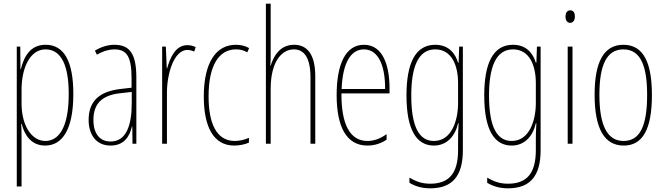

<svg xmlns="http://www.w3.org/2000/svg" viewBox="-20 -780 3604 1042"><path d="M228 -537C143 -537 110 -472 93 -404H91L90 -527H71V232H97V-37C97 -69 96 -95 95 -107H98C111 -53 146 10 225 10C317 10 378 -75 378 -270C378 -450 326 -537 228 -537ZM227 -512C313 -512 353 -424 353 -270C353 -79 294 -15 226 -15C152 -15 97 -98 97 -219V-292C97 -416 145 -512 227 -512Z M600 -537C566 -537 527 -525 495 -505L506 -483C543 -505 576 -512 600 -512C667 -512 694 -475 694 -355V-304L633 -297C523 -284 461 -234 461 -129C461 -57 496 10 580 10C656 10 684 -43 696 -93H698L699 0H720V-358C720 -489 684 -537 600 -537ZM632 -274 695 -281V-220C695 -97 664 -12 580 -12C522 -12 487 -54 487 -129C487 -217 533 -263 632 -274Z M997 -535C930 -535 902 -462 887 -409H885L880 -527H860V0H886V-277C886 -380 924 -509 997 -509C1011 -509 1026 -504 1034 -500L1042 -524C1028 -532 1010 -535 997 -535Z M1251 10C1278 10 1309 4 1331 -6V-32C1306 -21 1279 -15 1254 -15C1153 -15 1112 -114 1112 -257C1112 -427 1169 -512 1261 -512C1283 -512 1304 -507 1322 -496L1332 -519C1311 -531 1287 -537 1260 -537C1152 -537 1086 -440 1086 -256C1086 -93 1138 10 1251 10Z M1449 -492V-760H1423V0H1449V-298C1449 -447 1510 -512 1575 -512C1627 -512 1665 -472 1665 -360V0H1691V-366C1691 -481 1650 -537 1576 -537C1499 -537 1465 -475 1449 -424H1447C1449 -446 1449 -461 1449 -492Z M1955 -537C1854 -537 1807 -429 1807 -264C1807 -94 1859 10 1974 10C2015 10 2050 -3 2078 -22V-52C2043 -27 2009 -15 1974 -15C1879 -15 1832 -106 1833 -273H2094V-301C2094 -421 2060 -537 1955 -537ZM1955 -512C2038 -512 2071 -414 2070 -297H1834C1840 -442 1885 -512 1955 -512Z M2342 -537C2232 -537 2186 -433 2186 -262C2186 -76 2240 10 2335 10C2406 10 2451 -43 2466 -111H2469C2466 -70 2466 -43 2466 -12V35C2466 163 2415 217 2315 217C2270 217 2238 205 2202 184V212C2235 232 2272 242 2315 242C2437 242 2492 173 2492 35V-527H2472L2469 -440H2466C2451 -489 2416 -537 2342 -537ZM2342 -512C2431 -512 2466 -426 2466 -329V-221C2466 -126 2431 -15 2335 -15C2254 -15 2212 -93 2212 -262C2212 -411 2247 -512 2342 -512Z M2764 -537C2654 -537 2608 -433 2608 -262C2608 -76 2662 10 2757 10C2828 10 2873 -43 2888 -111H2891C2888 -70 2888 -43 2888 -12V35C2888 163 2837 217 2737 217C2692 217 2660 205 2624 184V212C2657 232 2694 242 2737 242C2859 242 2914 173 2914 35V-527H2894L2891 -440H2888C2873 -489 2838 -537 2764 -537ZM2764 -512C2853 -512 2888 -426 2888 -329V-221C2888 -126 2853 -15 2757 -15C2676 -15 2634 -93 2634 -262C2634 -411 2669 -512 2764 -512Z M3075 -724C3055 -724 3049 -706 3049 -690C3049 -672 3057 -656 3074 -656C3090 -656 3100 -670 3100 -691C3100 -707 3094 -724 3075 -724ZM3087 -527H3061V0H3087Z M3518 -264C3518 -433 3476 -537 3363 -537C3257 -537 3207 -444 3207 -266C3207 -80 3261 10 3365 10C3467 10 3518 -77 3518 -264ZM3233 -266C3233 -424 3271 -512 3363 -512C3459 -512 3492 -418 3492 -265C3492 -94 3452 -15 3364 -15C3274 -15 3233 -102 3233 -266Z"/></svg>

Font: Noto Sans Tamil ExtraCondensed Thin
Style: Regular
Weight: 100
Width: 2
Designer: Jelle Bosma - Monotype Design Team
Foundry: Monotype Imaging Inc.
Version: Version 2.004